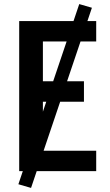

<svg xmlns="http://www.w3.org/2000/svg" viewBox="-20 -838 540 940"><path d="M74 0H451V-100H190V-340H391V-440H190V-635H451V-735H74ZM132 82 430 -800 368 -818 70 64Z"/></svg>

Font: Iosevka SS09
Style: Bold
Weight: 700
Monospace: yes
Designer: Belleve Invis
Foundry: Belleve Invis
Version: Version 5.2.1; ttfautohint (v1.8.3)